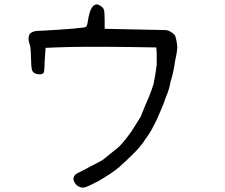

<svg xmlns="http://www.w3.org/2000/svg" viewBox="-20 -713 1040 886"><path d="M414.1 -688.5Q421.9 -693.4 427.7 -692.9Q433.6 -692.4 444.3 -685.5Q456.1 -678.7 459.5 -668Q462.9 -657.2 462.9 -621.1V-580.1L605.5 -577.1L746.1 -574.2L757.8 -571.3Q777.3 -562.5 788.1 -548.8Q797.9 -516.6 797.9 -496.1Q797.9 -474.6 787.1 -426.8Q780.3 -376 766.6 -335Q760.7 -298.8 748 -271.5Q732.4 -225.6 721.7 -203.1Q699.2 -149.4 688.5 -131.8Q675.8 -104.5 653.3 -74.2Q630.9 -38.1 594.7 -2.9Q564.5 27.3 528.3 59.6Q497.1 85.9 433.6 123Q415 131.8 402.8 138.2Q390.6 144.5 377.9 149.4Q363.3 155.3 352.5 151.4Q329.1 144.5 321.3 123Q314.5 109.4 326.2 93.8Q332 87.9 363.3 73.2Q388.7 60.5 452.1 26.4Q499 -11.7 521 -28.8Q543 -45.9 585.9 -105.5L628.9 -173.8Q652.3 -232.4 668 -267.6Q679.7 -295.9 688.5 -325.2Q696.3 -360.4 703.1 -414.1Q703.1 -449.2 703.1 -469.7L701.2 -494.1L571.3 -496.1Q349.6 -499 235.4 -494.1L190.4 -492.2L186.5 -436.5Q185.5 -387.7 182.1 -378.9Q178.7 -370.1 162.1 -370.1Q133.8 -371.1 127.9 -389.6Q124 -399.4 123 -447.3Q122.1 -495.1 117.2 -507.8Q112.3 -521.5 112.3 -526.4Q110.4 -543 116.2 -554.2Q122.1 -565.4 147.5 -570.3Q163.1 -570.3 247.1 -575.7Q331.1 -581.1 356.4 -585Q375 -585.9 379.4 -592.3Q383.8 -598.6 387.7 -628.9Q396.5 -676.8 414.1 -688.5Z"/></svg>

Font: JasonHandwriting4
Style: Regular
Weight: 400
Version: Version 1.01.21